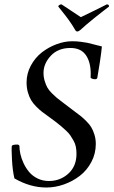

<svg xmlns="http://www.w3.org/2000/svg" viewBox="-20 -836 511 864"><path d="M304.7 -650.4Q324.7 -650.4 344 -647.9Q363.3 -645.5 373.5 -643.3Q383.8 -641.1 406.7 -635Q429.7 -628.9 438.5 -627Q436.5 -603 429.4 -556.2Q422.4 -509.3 418 -486.3Q416.5 -479.5 408.2 -479.5Q394.5 -479.5 387.7 -486.3Q391.6 -547.9 369.1 -584Q346.7 -620.1 296.9 -620.1Q241.2 -620.1 208.5 -585Q175.8 -549.8 175.8 -507.8Q175.8 -488.8 181.2 -471.4Q186.5 -454.1 192.9 -442.4Q199.2 -430.7 213.1 -416.7Q227.1 -402.8 235.4 -396Q243.7 -389.2 262.2 -375.2Q280.8 -361.3 288.1 -355.5Q296.4 -349.1 314.7 -335.4Q333 -321.8 343.3 -313.7Q353.5 -305.7 368.4 -290.8Q383.3 -275.9 391.1 -262.7Q398.9 -249.5 405 -230Q411.1 -210.4 411.1 -188.5Q411.1 -144.5 391.1 -106.9Q371.1 -69.3 339.1 -44.7Q307.1 -20 267.8 -6.1Q228.5 7.8 188.5 7.8Q115.7 7.8 44.9 -33.2Q36.6 -67.9 33.9 -117.4Q31.2 -167 33.2 -179.7Q37.6 -185.5 57.6 -185.5Q64.5 -185.5 67.4 -179.7Q67.4 -162.6 71.8 -142.6Q76.2 -122.6 86.4 -100.8Q96.7 -79.1 111.6 -61.5Q126.5 -43.9 149.4 -32.7Q172.4 -21.5 200.2 -21.5Q251 -21.5 287.6 -54.7Q324.2 -87.9 324.2 -143.6Q324.2 -160.6 321.3 -175.5Q318.4 -190.4 310.5 -203.9Q302.7 -217.3 296.6 -226.6Q290.5 -235.8 276.9 -248.5Q263.2 -261.2 255.9 -267.3Q248.5 -273.4 231.4 -287.1Q220.7 -295.4 201.4 -309.3Q182.1 -323.2 170.4 -332Q158.7 -340.8 143.8 -355.7Q128.9 -370.6 120.4 -384.8Q111.8 -398.9 105.7 -419.7Q99.6 -440.4 99.6 -464.8Q99.6 -505.4 118.9 -541Q138.2 -576.7 168.2 -600.1Q198.2 -623.5 234.4 -637Q270.5 -650.4 304.7 -650.4ZM328.1 -694.3Q321.8 -694.3 318.4 -701.2Q311 -713.9 304.2 -724.4Q297.4 -734.9 289.3 -746.1Q281.2 -757.3 276.1 -763.9Q271 -770.5 259.5 -784.9Q248 -799.3 242.2 -806.6Q242.7 -811 247.3 -813.7Q252 -816.4 256.8 -816.4L343.8 -758.8Q417 -793.9 460.9 -816.4Q465.3 -816.4 468.3 -813.7Q471.2 -811 470.7 -806.6Q462.9 -800.8 442.6 -784.9Q422.4 -769 415.3 -763.4Q408.2 -757.8 393.8 -746.1Q379.4 -734.4 367.4 -724.1Q355.5 -713.9 341.8 -701.2Q333 -694.3 328.1 -694.3Z"/></svg>

Font: Amiri
Style: Slanted
Weight: 400
Italic angle: 9°
Designer: Khaled Hosny
Version: Version 000.107